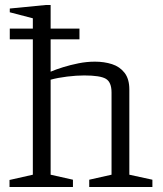

<svg xmlns="http://www.w3.org/2000/svg" viewBox="-20 -746 649 766"><path d="M18 0V-28L111 -49V-673L19 -697V-712L162 -726H182V-460Q203 -469 232 -478Q261 -487 293.5 -493.5Q326 -500 359 -500Q396 -500 427 -490Q458 -480 477 -455.5Q496 -431 496 -389V-49L588 -29V0H336V-29L425 -49V-377Q425 -418 402.5 -431.5Q380 -445 316 -445Q285 -445 248 -440.5Q211 -436 182 -428V-49L271 -29V0ZM19 -589V-632H297V-589Z"/></svg>

Font: Manuale Light
Style: Regular
Weight: 300
Designer: Eduardo Tunni / Pablo Cosgaya
Foundry: Eduardo Tunni / Pablo Cosgaya
Version: Version 1.002